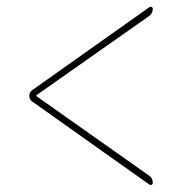

<svg xmlns="http://www.w3.org/2000/svg" viewBox="-20 -594 540 559"><path d="M73.2 -298.8Q65.4 -304.7 65.4 -314.9Q65.4 -325.2 73.2 -331.1L415 -573.2Q418 -575.2 421.4 -573.7Q424.8 -572.3 424.8 -568.4Q424.8 -555.7 415 -547.9L86.9 -317.4Q85.9 -317.4 85.9 -315.4Q85.9 -313.5 86.9 -313.5L415 -82Q424.8 -75.2 424.8 -61.5Q424.8 -57.6 421.4 -56.2Q418 -54.7 415 -56.6Z"/></svg>

Font: Rounded-X Mgen+ 2m thin
Style: Regular
Weight: 100
Designer: [Source Han Sans]
Ryoko NISHIZUKA  (kana & ideographs); Paul D. Hunt (Latin, Greek & Cyrillic); Wenlong ZHANG  (bopomofo
Version: Version 1.059.20150602